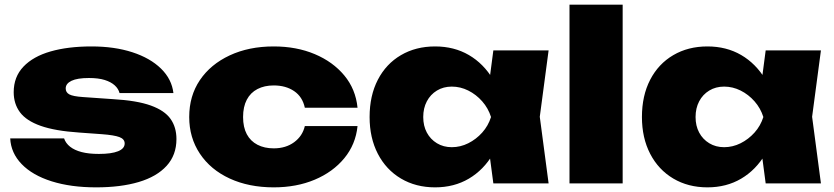

<svg xmlns="http://www.w3.org/2000/svg" viewBox="-20 -790 3594 827"><path d="M740 -191Q740 -122 697.5 -75.5Q655 -29 577.5 -6Q500 17 394 17Q285 17 202.5 -9Q120 -35 73.5 -83Q27 -131 24 -194H256Q263 -173 282 -158Q301 -143 331.5 -135Q362 -127 406 -127Q460 -127 488.5 -138.5Q517 -150 517 -172Q517 -191 494.5 -199.5Q472 -208 419 -212L322 -219Q217 -226 155 -248Q93 -270 66 -306.5Q39 -343 39 -393Q39 -459 81 -503Q123 -547 198 -568.5Q273 -590 374 -590Q473 -590 550 -565Q627 -540 673.5 -494.5Q720 -449 727 -389H495Q490 -408 474 -422.5Q458 -437 431 -445.5Q404 -454 363 -454Q313 -454 288 -442Q263 -430 263 -409Q263 -392 278.5 -383.5Q294 -375 337 -372L466 -363Q570 -357 629.5 -335.5Q689 -314 714.5 -278Q740 -242 740 -191Z M1520 -247Q1512 -168 1463 -108.5Q1414 -49 1335.5 -16Q1257 17 1159 17Q1052 17 969.5 -21Q887 -59 841 -128Q795 -197 795 -286Q795 -377 841 -445Q887 -513 969.5 -551.5Q1052 -590 1159 -590Q1257 -590 1335.5 -557Q1414 -524 1463 -465Q1512 -406 1520 -326H1293Q1283 -373 1247 -397.5Q1211 -422 1159 -422Q1119 -422 1089 -406.5Q1059 -391 1043 -360.5Q1027 -330 1027 -286Q1027 -242 1043 -212Q1059 -182 1089 -166.5Q1119 -151 1159 -151Q1211 -151 1247 -177.5Q1283 -204 1293 -247Z M2105 0 2078 -204 2106 -286 2078 -367 2105 -573H2343L2305 -287L2343 0ZM2156 -286Q2144 -195 2103.5 -126.5Q2063 -58 1999.5 -20.5Q1936 17 1854 17Q1771 17 1707 -21Q1643 -59 1607.5 -127.5Q1572 -196 1572 -286Q1572 -378 1607.5 -446.5Q1643 -515 1707 -552.5Q1771 -590 1854 -590Q1936 -590 1999.5 -553Q2063 -516 2104 -447.5Q2145 -379 2156 -286ZM1803 -286Q1803 -248 1818.5 -219Q1834 -190 1862 -173Q1890 -156 1926 -156Q1963 -156 1997 -173Q2031 -190 2057 -219Q2083 -248 2095 -286Q2083 -324 2057 -353.5Q2031 -383 1997 -400Q1963 -417 1926 -417Q1890 -417 1862 -400Q1834 -383 1818.5 -353.5Q1803 -324 1803 -286Z M2433 -770H2662V0H2433Z M3278 0 3251 -204 3279 -286 3251 -367 3278 -573H3516L3478 -287L3516 0ZM3329 -286Q3317 -195 3276.5 -126.5Q3236 -58 3172.5 -20.5Q3109 17 3027 17Q2944 17 2880 -21Q2816 -59 2780.5 -127.5Q2745 -196 2745 -286Q2745 -378 2780.5 -446.5Q2816 -515 2880 -552.5Q2944 -590 3027 -590Q3109 -590 3172.5 -553Q3236 -516 3277 -447.5Q3318 -379 3329 -286ZM2976 -286Q2976 -248 2991.5 -219Q3007 -190 3035 -173Q3063 -156 3099 -156Q3136 -156 3170 -173Q3204 -190 3230 -219Q3256 -248 3268 -286Q3256 -324 3230 -353.5Q3204 -383 3170 -400Q3136 -417 3099 -417Q3063 -417 3035 -400Q3007 -383 2991.5 -353.5Q2976 -324 2976 -286Z"/></svg>

Font: Unbounded ExtraBold
Style: Regular
Weight: 800
Designer: Luke Prowse, Jean-Baptiste Morizot, Fátima Lázaro, Florian Runge
Foundry: NaN
Version: Version 1.701;gftools[0.9.28.dev5+ged2979d]